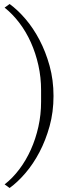

<svg xmlns="http://www.w3.org/2000/svg" viewBox="-20 -791 365 958"><path d="M3 129Q43 98 76.5 53.5Q110 9 134 -44.5Q158 -98 171.5 -158.5Q185 -219 185 -283V-341Q185 -405 171.5 -465.5Q158 -526 134 -579.5Q110 -633 76.5 -677Q43 -721 3 -753L28 -771Q68 -742 107 -696.5Q146 -651 177 -592Q208 -533 227.5 -462.5Q247 -392 247 -312Q247 -232 227.5 -161.5Q208 -91 177 -32Q146 27 107 72.5Q68 118 28 147Z"/></svg>

Font: IBM Plex Serif Light
Style: Regular
Weight: 300
Designer: Mike Abbink, Paul van der Laan, Pieter van Rosmalen
Foundry: Bold Monday
Version: Version 3.001